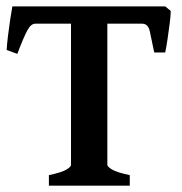

<svg xmlns="http://www.w3.org/2000/svg" viewBox="-20 -586 575 606"><path d="M519 -551.3Q518.6 -535.6 515.6 -512.2Q512.7 -488.8 509 -463.9Q505.4 -439 501.5 -420.4H466.8Q458 -461.9 452.9 -486.6Q447.8 -511.2 428.7 -511.2H293.5L306.6 -565.9H501.5ZM91.3 -511.2Q77.6 -511.2 66.2 -490Q54.7 -468.8 34.7 -416L1 -428.2Q2 -445.8 5.1 -472.2Q8.3 -498.5 12.2 -524.4Q16.1 -550.3 19 -565.9H229L233.9 -511.2ZM134.3 0V-33.2Q175.3 -42 189.7 -50.8Q204.1 -59.6 204.1 -65.4V-514.2Q204.1 -519.5 191.4 -522.7Q178.7 -525.9 146 -532.2V-565.9H383.3V-532.2Q353 -525.9 335.9 -523.2Q318.8 -520.5 318.8 -514.2V-65.4Q318.8 -60.1 333.5 -51Q348.1 -42 389.6 -33.2V0Z"/></svg>

Font: Dai Banna SIL SemiBold
Style: Regular
Weight: 600
Designer: Victor Gaultney
Foundry: SIL International
Version: Version 4.000